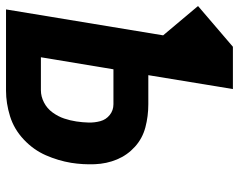

<svg xmlns="http://www.w3.org/2000/svg" viewBox="-102 -678 775 622"><g transform="rotate(90 285.0 -367.5)"><path d="M5 0H268Q309 0 351 -13Q393 -26 426.5 -57.5Q460 -89 477.5 -129Q495 -169 502 -211Q508 -249 506.5 -287.5Q505 -326 491 -359.5Q477 -393 450 -417.5Q423 -442 387 -451.5Q351 -461 312 -461H218L263 -735H126L-6 -622L89 -509ZM267 -113H160L199 -348H312Q332 -348 347 -336Q362 -324 367 -305.5Q372 -287 371.5 -267.5Q371 -248 368 -228Q365 -208 358.5 -188.5Q352 -169 339 -151Q326 -133 306.5 -123Q287 -113 267 -113Z"/></g></svg>

Font: Iosevka Sparkle XBdObl
Style: Regular
Weight: 800
Italic angle: -9°
Designer: Belleve Invis
Foundry: Belleve Invis
Version: Version 4.5.0; ttfautohint (v1.8.3)